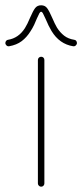

<svg xmlns="http://www.w3.org/2000/svg" viewBox="-89 -702 310 723"><path d="M65.9 1Q61 1 57.4 -2.7Q53.7 -6.3 53.7 -11.2V-476.1Q53.7 -481.4 57.4 -484.9Q61 -488.3 65.9 -488.3Q71.3 -488.3 74.7 -484.9Q78.1 -481.4 78.1 -476.1V-11.2Q78.1 -6.3 74.7 -2.7Q71.3 1 65.9 1ZM200.7 -540Q200.7 -534.7 196.3 -530.8Q191.9 -526.9 186.5 -527.8Q134.8 -536.1 105 -585.4Q94.7 -602.1 82 -632.3Q75.7 -646.5 72.5 -652.1Q69.3 -657.7 65.9 -657.7Q62.5 -657.7 59.3 -652.1Q56.2 -646.5 50.3 -633.3Q45.9 -622.1 39.6 -608.6Q33.2 -595.2 25.4 -583.5Q11.7 -561.5 -7.3 -547.1Q-26.4 -532.7 -54.7 -527.8Q-60.1 -526.9 -64.5 -530.8Q-68.8 -534.7 -68.8 -540Q-68.8 -544.4 -65.9 -548.1Q-63 -551.8 -58.6 -552.2Q-19 -558.6 4.9 -596.2Q13.7 -609.9 24.9 -636.7Q35.2 -660.6 43.2 -671.4Q51.3 -682.1 65.9 -682.1Q80.6 -682.1 88.6 -671.1Q96.7 -660.2 107.4 -635.3Q117.2 -612.3 125.5 -598.1Q137.2 -579.6 152.6 -567.6Q168 -555.7 190.4 -552.2Q195.3 -551.8 198 -548.1Q200.7 -544.4 200.7 -540Z"/></svg>

Font: Velvelyne Light
Style: Regular
Weight: 200
Designer: Manon Van der Borght et Mariel Nils
Foundry: Velvetyne
Version: Version 1.070